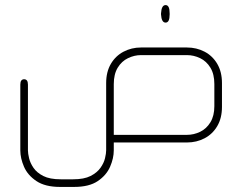

<svg xmlns="http://www.w3.org/2000/svg" viewBox="-20 -561 954 756"><path d="M632 -472Q624 -472 619.5 -480Q615 -488 614 -504V-508Q615 -525 619.5 -533Q624 -541 632 -541Q640 -541 644 -533Q648 -525 648 -508V-504Q648 -488 644 -480Q640 -472 632 -472ZM428 0V31Q428 62 413.5 95.5Q399 129 365 152Q331 175 272 175H216Q158 175 123.5 152Q89 129 74.5 95.5Q60 62 60 31V-228Q60 -239 64 -244Q68 -249 75 -249Q82 -249 86 -244Q90 -239 90 -228V31Q90 43 94.5 62Q99 81 112 100Q125 119 150.5 132Q176 145 219 145H268Q311 145 336.5 132Q362 119 375.5 100Q389 81 393.5 62Q398 43 398 31V-234Q398 -278 416.5 -309.5Q435 -341 466.5 -357.5Q498 -374 535 -374H716Q754 -374 785.5 -357.5Q817 -341 835.5 -309.5Q854 -278 854 -234V-140Q854 -96 835.5 -64.5Q817 -33 785.5 -16.5Q754 0 716 0ZM428 -30H716Q743 -30 768 -42Q793 -54 808.5 -79.5Q824 -105 824 -143V-230Q824 -269 808.5 -294.5Q793 -320 768 -332Q743 -344 716 -344H535Q509 -344 484 -332Q459 -320 443.5 -294.5Q428 -269 428 -230Z"/></svg>

Font: Beiruti ExtraLight
Style: Regular
Weight: 250
Designer: Arlette Boutros
Foundry: Boutros
Version: Version 1.41